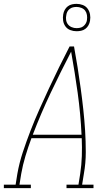

<svg xmlns="http://www.w3.org/2000/svg" viewBox="-57 -976 577 996"><path d="M-37 0V-18H24L33 -74Q43 -131 61.5 -187Q80 -243 101.5 -298.5Q123 -354 147.5 -409Q172 -464 197.5 -518.5Q223 -573 249.5 -627Q276 -681 304 -735H327Q337 -681 345.5 -627Q354 -573 361.5 -518.5Q369 -464 375 -409Q381 -354 384.5 -298.5Q388 -243 388 -186.5Q388 -130 378 -74L369 -18H428V0H288V-18H350L359 -74Q366 -120 367.5 -166.5Q369 -213 367 -259H106Q89 -213 75 -166.5Q61 -120 53 -74L44 -18H103V0ZM113 -277H366Q361 -386 346 -494Q331 -602 312 -708Q257 -602 206 -494.5Q155 -387 113 -277ZM340 -814Q323 -814 307.5 -820Q292 -826 282.5 -839Q273 -852 270.5 -868.5Q268 -885 271 -902Q273 -914 279 -925Q285 -936 295 -943.5Q305 -951 317 -953.5Q329 -956 340 -956Q357 -956 372.5 -950Q388 -944 397.5 -931Q407 -918 410 -901.5Q413 -885 410 -868Q408 -856 402 -845Q396 -834 386 -826.5Q376 -819 364 -816.5Q352 -814 340 -814ZM340 -830Q349 -830 358.5 -832Q368 -834 375.5 -840Q383 -846 388 -854.5Q393 -863 394 -872Q396 -885 394 -898Q392 -911 385 -920.5Q378 -930 365.5 -935Q353 -940 340 -940Q331 -940 322 -938Q313 -936 305 -930Q297 -924 292.5 -915.5Q288 -907 287 -898Q284 -885 286 -872Q288 -859 295.5 -849.5Q303 -840 315 -835Q327 -830 340 -830Z"/></svg>

Font: Iosevka Curly Slab ThObl
Style: Regular
Weight: 100
Italic angle: -9°
Monospace: yes
Designer: Belleve Invis
Foundry: Belleve Invis
Version: Version 11.0.0; ttfautohint (v1.8.3)